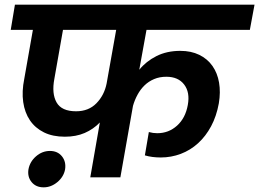

<svg xmlns="http://www.w3.org/2000/svg" viewBox="-20 -760 1111 823"><path d="M306 -283Q360 -283 393.5 -317.5Q427 -352 437 -402L478 -632H250L213 -422Q201 -359 222.5 -321Q244 -283 306 -283ZM44 -740H1071L1051 -632H608L577 -461Q606 -497 650.5 -519.5Q695 -542 753 -542Q799 -542 834 -525Q869 -508 890.5 -477.5Q912 -447 919 -406Q926 -365 918 -317Q908 -262 885 -219Q862 -176 829 -146Q796 -116 755 -100.5Q714 -85 669 -85Q631 -85 601 -94L618 -194Q636 -189 654 -189Q703 -189 739 -221.5Q775 -254 785 -310Q795 -364 769.5 -397.5Q744 -431 693 -431Q664 -431 640.5 -421Q617 -411 599.5 -394Q582 -377 569.5 -354Q557 -331 550 -306L496 0H367L408 -235Q380 -206 343 -190Q306 -174 258 -174Q206 -174 168.5 -192.5Q131 -211 108.5 -244Q86 -277 79.5 -322.5Q73 -368 84 -422L121 -632H26ZM167 43Q134 43 115.5 20.5Q97 -2 102 -34Q108 -67 134.5 -90Q161 -113 194 -113Q227 -113 245.5 -90Q264 -67 259 -34Q253 -2 226 20.5Q199 43 167 43Z"/></svg>

Font: SVN-Poppins SemiBold
Style: Italic
Weight: 600
Italic angle: -10°
Designer: Ninad Kale (Devanagari), Jonny Pinhorn (Latin)
Foundry: Indian Type Foundry
Version: Version 3.002 2017; ttfautohint (v1.8.3)